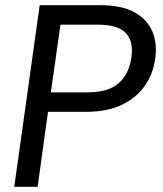

<svg xmlns="http://www.w3.org/2000/svg" viewBox="-20 -720 629 740"><path d="M35 0 133 -700H366Q449 -700 498.5 -672.5Q548 -645 567.5 -598Q587 -551 578 -492Q570 -436 538.5 -390Q507 -344 450.5 -316.5Q394 -289 310 -289H165L125 0ZM176 -364H316Q398 -364 437.5 -399.5Q477 -435 486 -496Q496 -558 466 -591.5Q436 -625 355 -625H213Z"/></svg>

Font: Host Grotesk
Style: Italic
Weight: 400
Italic angle: -8°
Designer: Doğukan Karapınar based on Poppins by Indian Type Foundry, Jonny Pinhorn
Foundry: Element Type
Version: Version 1.001; ttfautohint (v1.8.4.7-5d5b)